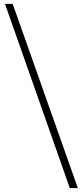

<svg xmlns="http://www.w3.org/2000/svg" viewBox="-20 -804 435 1001"><path d="M6 -784H46L386 177H344Z"/></svg>

Font: Merged Yaku Han JP ExtraLight
Style: Regular
Weight: 250
Designer: Ryoko NISHIZUKA 西塚涼子 (kana, bopomofo & ideographs); Paul D. Hunt (Latin, Greek & Cyrillic); Sandoll Communications 산돌커뮤니
Foundry: Adobe
Version: Version 2.004